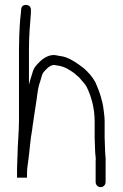

<svg xmlns="http://www.w3.org/2000/svg" viewBox="-20 -752 504 789"><path d="M67 -713 66 -701C64.1 -680.5 62.1 -669 61 -645C59.5 -615.1 58 -583.9 58 -551V-256C58 -206.7 52 -155.9 52 -111C51.3 -105.7 51 -97.7 51 -87C50.3 -76.3 50 -67.7 50 -61V-22H91V-41C91 -57 93.9 -76.5 96.5 -94.5C102 -133.1 104.6 -180.8 112 -218L114 -234C118 -257.1 126.9 -325 131 -347C134.3 -373.5 137.5 -398.7 146 -420C149.8 -431.3 151.9 -445.8 158 -454C166 -463.6 183.7 -485 202 -485C208.7 -483.7 215 -482.7 221 -482C246.9 -477.7 266.3 -464.6 284 -452L298 -440C302.7 -436.7 307 -432.3 311 -427L325 -411C329 -406.3 332.7 -401 336 -395C355.1 -356.7 369 -307.3 369 -253V-186C369 -172 371 -143.4 371 -129C371 -117.2 375 -101.9 373 -90V-4C373 7.7 382 17 393.5 17C405 17 414 7.7 414 -4V-89C415.3 -100.5 412 -115.7 412 -129C412 -143.3 410 -172 410 -186V-255C410 -274.4 406 -295.9 404 -314L400 -334C398 -339.3 396.3 -345.3 395 -352C390.9 -368.6 378.7 -399.5 372 -414C360.4 -435.6 342.9 -455.3 325 -471C300.9 -489.1 279.7 -505.8 249 -517C235.3 -521.6 223.7 -521.6 210 -525C184.7 -530.1 158.1 -513.1 144 -499C129.9 -484.9 119.4 -475.3 114 -455C109.7 -439.4 103.8 -424.4 100 -408C100 -407.3 99.7 -406.3 99 -405V-552C99 -603.1 103.4 -654.2 107 -698V-710C110 -737.4 67 -739.9 67 -713Z"/></svg>

Font: HoneyBee
Style: SeLit
Weight: 300
Foundry: Cannot Into Space Fonts
Version: Version 0.89